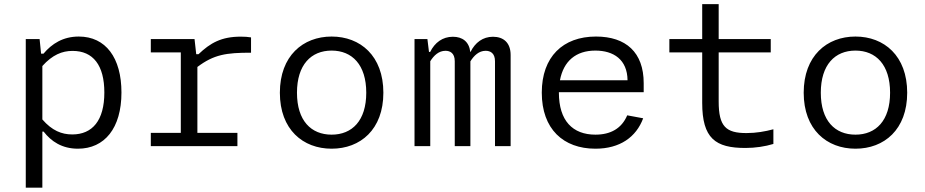

<svg xmlns="http://www.w3.org/2000/svg" viewBox="-20 -692 4380 909"><path d="M555 -254C555 -418.5 480.5 -519 353 -519C278.5 -519 225.5 -485 186 -438H174.5L167.5 -507H102V196.5H180.5V-69H186.5C222.5 -22.5 273.5 12 349 12C475 12 555 -85 555 -254ZM180.5 -126.5V-379.5C228.5 -432.5 274 -451 323.5 -451C421 -451 474 -383 474 -254C474 -121.5 417.5 -55.5 322 -55.5C272 -55.5 226.5 -73.5 180.5 -126.5Z M901 -507H694V-444H836V-63H694V0H1104V-63H914.5V-375C993 -434 1050.5 -442.5 1168.5 -442.5V-515C1153.5 -517.5 1138 -518.5 1120 -518.5C1028.5 -518.5 976 -489 920 -435.5H909Z M1795 -253C1795 -427.5 1686 -519 1550 -519C1414.5 -519 1305 -427.5 1305 -253C1305 -78.5 1414.5 12 1550 12C1686 12 1795 -78.5 1795 -253ZM1714 -253C1714 -120.5 1647 -54.5 1550 -54.5C1453 -54.5 1386 -120.5 1386 -253C1386 -385.5 1453 -452.5 1550 -452.5C1647 -452.5 1714 -385.5 1714 -253Z M2207 0V-401.5C2224 -429 2247.5 -451.5 2279 -451.5C2300.5 -451.5 2323.5 -441.5 2323.5 -402V0H2397.5V-431.5C2397.5 -489.5 2364 -518 2314 -518C2266 -518 2229.5 -490.5 2207.5 -446H2206.5C2201 -494.5 2169.5 -518 2124 -518C2075.5 -518 2038.5 -490.5 2016.5 -446H2011L2003.5 -507H1942.5V0H2017V-402C2034 -429.5 2057.5 -451.5 2089 -451.5C2110 -451.5 2133 -441.5 2133 -402V0Z M2545 -253.5C2545 -81 2647 12 2799 12C2915 12 2992 -43 3025 -132L2949.5 -146C2923 -83.5 2870.5 -54.5 2799 -54.5C2691 -54.5 2626 -120.5 2626 -253.5V-255.5H3027.5V-298.5C3027.5 -444 2943.5 -519 2801.5 -519C2645 -519 2545 -423 2545 -253.5ZM2631 -312C2648 -402.5 2706.5 -452.5 2798.5 -452.5C2885 -452.5 2950 -410 2951 -312Z M3510 8.5C3555 8.5 3602.5 1.5 3641.5 -10.5V-80C3602.5 -69.5 3560 -62 3514 -62C3417.5 -62 3382.5 -92.5 3382.5 -211V-444H3629V-507H3382.5V-672.5H3304.5V-507H3149V-444H3304.5V-205C3304.5 -37.5 3366.5 9 3510 8.5Z M4275 -253C4275 -427.5 4166 -519 4030 -519C3894.5 -519 3785 -427.5 3785 -253C3785 -78.5 3894.5 12 4030 12C4166 12 4275 -78.5 4275 -253ZM4194 -253C4194 -120.5 4127 -54.5 4030 -54.5C3933 -54.5 3866 -120.5 3866 -253C3866 -385.5 3933 -452.5 4030 -452.5C4127 -452.5 4194 -385.5 4194 -253Z"/></svg>

Font: Monaspace Neon Light
Style: Regular
Weight: 300
Designer: Riley Cran & the Lettermatic Team
Foundry: Lettermatic
Version: Version 1.200 (Monaspace Neon)